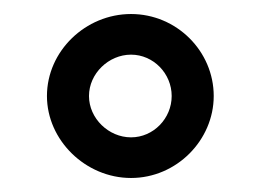

<svg xmlns="http://www.w3.org/2000/svg" viewBox="-20 -836 367 274"><path d="M107 -699C107 -731 135 -758 167 -758C199 -758 225 -731 225 -699C225 -667 199 -640 167 -640C135 -640 107 -667 107 -699ZM47 -699C47 -636 102 -582 167 -582C232 -582 285 -636 285 -699C285 -763 232 -816 167 -816C102 -816 47 -763 47 -699Z"/></svg>

Font: Bluebird
Style: Ext
Weight: 400
Designer: Jasper
Foundry: Cannot Into Space Fonts
Version: Version 0.98